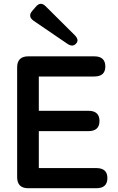

<svg xmlns="http://www.w3.org/2000/svg" viewBox="-20 -999 626 1019"><path d="M130 0Q71 0 71 -59V-641Q71 -700 130 -700H480Q539 -700 539 -646Q539 -593 480 -593H186V-411H449Q508 -411 508 -357Q508 -303 449 -303H186V-107H491Q550 -107 550 -54Q550 0 491 0ZM384 -768Q366 -747 337 -767L158 -889Q126 -912 151 -941L170 -963Q195 -993 222 -966L376 -813Q402 -787 384 -768Z"/></svg>

Font: Zen Maru Gothic
Style: Bold
Weight: 700
Designer: Yoshimichi Ohira
Foundry: Positype
Version: Version 1.001